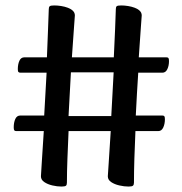

<svg xmlns="http://www.w3.org/2000/svg" viewBox="-20 -672 668 705"><path d="M205.8 13Q189.9 13 172.3 8.9Q154.8 4.8 142.6 -3.5Q130.3 -11.8 130.3 -24.5Q130.3 -28.8 133.4 -75.5Q136.4 -122.2 140.8 -190.7H39.3Q34.4 -190.7 32.4 -193.5Q30.4 -196.3 30.4 -204.3Q30.4 -222.3 36.2 -235.1Q42 -247.8 54.4 -247.8H142.3L151.1 -405.1H55Q50 -405.1 47.7 -407.6Q45.4 -410 45.4 -418Q45.4 -436 51.2 -448.8Q57 -461.5 69.4 -461.5H152.3Q154.3 -517.7 156.4 -564.5Q158.4 -611.4 159.1 -638.2Q159.1 -646.2 162.6 -649.1Q166.2 -652 179 -652Q191.4 -652 204.6 -649.9Q217.9 -647.8 229.5 -643.4Q241.1 -639 248 -632Q254.9 -625 254.9 -615.2Q254.9 -611.2 251.5 -568.1Q248.1 -525.1 244 -461.5H397.9Q400.6 -517.7 402.6 -564.5Q404.6 -611.4 405.3 -638.2Q405.3 -646.2 408.5 -649.1Q411.7 -652 425.2 -652Q436.9 -652 450.2 -649.9Q463.4 -647.8 475 -643.4Q486.6 -639 493.5 -632Q500.4 -625 500.4 -615.2Q500.4 -611.2 497 -568.1Q493.6 -525.1 489.6 -461.5H590.9Q596.2 -461.5 598.3 -459.1Q600.5 -456.6 600.5 -447.9Q600.5 -430.6 594.4 -417.9Q588.2 -405.1 576.5 -405.1H487.6Q485.3 -368.8 482.9 -328.9Q480.6 -289 478.6 -247.8H575.9Q581.2 -247.8 583.3 -245.4Q585.5 -242.9 585.5 -234.2Q585.5 -216.9 579.4 -203.8Q573.2 -190.7 561.5 -190.7H477.3Q474.9 -138.8 473.4 -89.6Q471.9 -40.3 471.9 -1.5Q471.9 6.2 468.4 9.6Q464.9 13 452.1 13Q436.1 13 418.2 8.9Q400.3 4.8 388.1 -3.5Q375.9 -11.8 375.9 -24.5Q375.9 -28.8 379.2 -74.9Q382.6 -121 386.6 -190.7H231.8Q229.4 -138.8 227.6 -89.6Q225.7 -40.3 225.7 -1.5Q225.7 6.2 222.5 9.6Q219.3 13 205.8 13ZM231.7 -245.7H388.6L397.3 -406.5H240.4Z"/></svg>

Font: Briem Hand Thin
Style: Regular
Weight: 100
Designer: Gunnlaugur SE Briem, Eben Sorkin
Foundry: Sorkin Type Co.
Version: Version 1.003